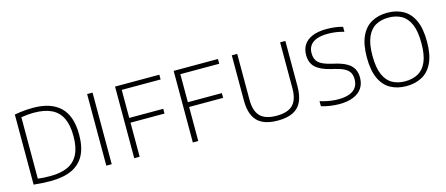

<svg xmlns="http://www.w3.org/2000/svg" viewBox="-44 -1068 3581 1541"><g transform="rotate(-15 1746.5 -297.5)"><path d="M233.5 4Q200 4 166 2.2Q132 0.5 93.5 -4V-586.5Q117.5 -591 143.5 -594.2Q169.5 -597.5 195.5 -599.2Q221.5 -601 246 -601Q396.5 -601 473.5 -526.5Q550.5 -452 550.5 -297Q550.5 -193 514.8 -126.2Q479 -59.5 408.5 -27.8Q338 4 233.5 4ZM241.5 -35.5Q329 -35.5 387.2 -62.5Q445.5 -89.5 474.5 -147.5Q503.5 -205.5 503.5 -297.5Q503.5 -389 475.5 -447.2Q447.5 -505.5 390.2 -533.2Q333 -561 246.5 -561Q219 -561 190.5 -558.5Q162 -556 138.5 -552V-41.5Q162 -38.5 187.2 -37Q212.5 -35.5 241.5 -35.5Z M696.5 0V-595H741.5V0Z M928.5 0V-595H1296.5V-555.5H973.5V0ZM963.5 -283V-322.5H1256V-283Z M1415.5 0V-595H1783.5V-555.5H1460.5V0ZM1450.5 -283V-322.5H1743V-283Z M2121.5 7Q2045.5 7 1996 -17Q1946.5 -41 1922.5 -91Q1898.5 -141 1898.5 -219V-595H1943.5V-213.5Q1943.5 -119.5 1986.2 -76.2Q2029 -33 2121.5 -33Q2215 -33 2257.5 -76.2Q2300 -119.5 2300 -213.5V-595H2343.5V-219Q2343.5 -141 2320 -91Q2296.5 -41 2247.2 -17Q2198 7 2121.5 7Z M2631.5 7Q2597 7 2558 1.5Q2519 -4 2483.5 -15.5V-57.5Q2510 -49 2535.8 -43.5Q2561.5 -38 2586 -35.2Q2610.5 -32.5 2633 -32.5Q2690 -32.5 2727.2 -46.8Q2764.5 -61 2782.8 -88Q2801 -115 2801 -154.5Q2801 -187 2788.5 -209.5Q2776 -232 2747 -247.8Q2718 -263.5 2667.5 -275.5L2641.5 -281.5Q2553.5 -302.5 2514.2 -340Q2475 -377.5 2475 -443Q2475 -491 2498.2 -526.8Q2521.5 -562.5 2568.8 -582.2Q2616 -602 2687.5 -602Q2721.5 -602 2756.5 -597.8Q2791.5 -593.5 2820.5 -584.5V-543Q2787.5 -553 2754.2 -557.8Q2721 -562.5 2687.5 -562.5Q2630.5 -562.5 2593.8 -548.5Q2557 -534.5 2539 -508.2Q2521 -482 2521 -445Q2521 -394.5 2549.5 -367.5Q2578 -340.5 2653.5 -322.5L2679 -316.5Q2739 -302.5 2775.8 -281.5Q2812.5 -260.5 2829.5 -229.8Q2846.5 -199 2846.5 -156.5Q2846.5 -105.5 2822 -69Q2797.5 -32.5 2749.8 -12.8Q2702 7 2631.5 7Z M3190.5 7Q3116 7 3059.8 -23.8Q3003.5 -54.5 2972.2 -121.8Q2941 -189 2941 -297Q2941 -405.5 2972.5 -472.8Q3004 -540 3060.2 -571Q3116.5 -602 3190.5 -602Q3265.5 -602 3321.8 -571Q3378 -540 3409.2 -472.8Q3440.5 -405.5 3440.5 -297Q3440.5 -189 3409.2 -122Q3378 -55 3321.5 -24Q3265 7 3190.5 7ZM3190.5 -33Q3251.5 -33 3297.5 -58Q3343.5 -83 3368.8 -140.8Q3394 -198.5 3394 -296Q3394 -395 3368.5 -453.2Q3343 -511.5 3297.2 -536.8Q3251.5 -562 3190.5 -562Q3130 -562 3084.5 -537Q3039 -512 3013.5 -454.2Q2988 -396.5 2988 -299Q2988 -200 3013.5 -141.8Q3039 -83.5 3084.5 -58.2Q3130 -33 3190.5 -33Z"/></g></svg>

Font: Encode Sans SC Condensed Thin ExtraLight
Style: Regular
Weight: 250
Version: Version 3.002